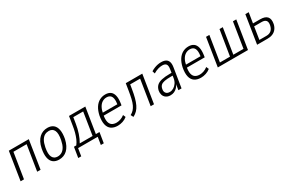

<svg xmlns="http://www.w3.org/2000/svg" viewBox="124 -1632 4351 2898"><g transform="rotate(-30 2299.0 -183.0)"><path d="M41 0 118 -489H466L389 0H330L400 -440H170L100 0Z M712 8Q649 8 609.5 -23Q570 -54 558 -116.5Q546 -179 564 -271Q576 -330 598 -372.5Q620 -415 649.5 -442.5Q679 -470 715 -483.5Q751 -497 792 -497Q855 -497 894 -465.5Q933 -434 945 -371.5Q957 -309 940 -218Q927 -159 905 -116.5Q883 -74 854 -46.5Q825 -19 789 -5.5Q753 8 712 8ZM715 -43Q753 -43 785.5 -61Q818 -79 842.5 -120Q867 -161 881 -231Q903 -341 877 -393.5Q851 -446 787 -446Q749 -446 716.5 -428.5Q684 -411 659.5 -370Q635 -329 621 -259Q599 -147 625.5 -95Q652 -43 715 -43Z M970 131 999 -49H1040Q1068 -86 1087 -130Q1106 -174 1120 -226.5Q1134 -279 1143 -341L1167 -489H1451L1381 -49H1444L1415 131H1364L1385 0H1043L1022 131ZM1100 -49H1324L1386 -441H1214L1197 -336Q1184 -254 1159 -180Q1134 -106 1100 -49Z M1734 8Q1666 8 1622.5 -22Q1579 -52 1565 -113Q1551 -174 1568 -265Q1585 -343 1618.5 -394.5Q1652 -446 1699 -471.5Q1746 -497 1801 -497Q1856 -497 1890.5 -472Q1925 -447 1937.5 -395Q1950 -343 1938 -263L1933 -231H1608L1616 -277H1903L1885 -261Q1896 -330 1889 -371Q1882 -412 1858 -430.5Q1834 -449 1795 -449Q1757 -449 1722.5 -428.5Q1688 -408 1664 -365.5Q1640 -323 1628 -257L1624 -238Q1612 -169 1622 -126Q1632 -83 1662.5 -62.5Q1693 -42 1741 -42Q1773 -42 1809 -54Q1845 -66 1880 -93L1899 -49Q1864 -20 1820 -6Q1776 8 1734 8Z M2002 10 1979 -35Q2014 -53 2038.5 -80Q2063 -107 2081 -145.5Q2099 -184 2112 -239Q2125 -294 2137 -369L2156 -489H2444L2366 0H2308L2378 -440H2205L2193 -368Q2180 -286 2163.5 -224Q2147 -162 2125.5 -117.5Q2104 -73 2074 -42Q2044 -11 2002 10Z M2653 8Q2606 8 2575.5 -13.5Q2545 -35 2534 -70Q2523 -105 2530 -142Q2541 -194 2572 -223.5Q2603 -253 2659.5 -266Q2716 -279 2804 -279H2843L2836 -234H2796Q2726 -234 2683 -225.5Q2640 -217 2618.5 -196.5Q2597 -176 2590 -139Q2580 -95 2601.5 -68Q2623 -41 2667 -41Q2701 -41 2733 -59.5Q2765 -78 2789 -113Q2813 -148 2820 -196L2841 -335Q2851 -395 2832.5 -420.5Q2814 -446 2764 -446Q2730 -446 2692 -435Q2654 -424 2609 -397L2595 -443Q2624 -461 2654 -473Q2684 -485 2714 -491Q2744 -497 2772 -497Q2823 -497 2854 -480.5Q2885 -464 2897 -428.5Q2909 -393 2900 -337L2846 0H2791L2809 -110H2814Q2797 -71 2772 -44.5Q2747 -18 2717 -5Q2687 8 2653 8Z M3184 8Q3116 8 3072.5 -22Q3029 -52 3015 -113Q3001 -174 3018 -265Q3035 -343 3068.5 -394.5Q3102 -446 3149 -471.5Q3196 -497 3251 -497Q3306 -497 3340.5 -472Q3375 -447 3387.5 -395Q3400 -343 3388 -263L3383 -231H3058L3066 -277H3353L3335 -261Q3346 -330 3339 -371Q3332 -412 3308 -430.5Q3284 -449 3245 -449Q3207 -449 3172.5 -428.5Q3138 -408 3114 -365.5Q3090 -323 3078 -257L3074 -238Q3062 -169 3072 -126Q3082 -83 3112.5 -62.5Q3143 -42 3191 -42Q3223 -42 3259 -54Q3295 -66 3330 -93L3349 -49Q3314 -20 3270 -6Q3226 8 3184 8Z M3478 0 3555 -489H3613L3543 -49H3719L3790 -489H3847L3777 -49H3954L4024 -489H4082L4004 0Z M4163 0 4240 -489H4299L4270 -310H4394Q4482 -310 4517 -268.5Q4552 -227 4536 -145Q4526 -100 4501 -67Q4476 -34 4437 -17Q4398 0 4348 0ZM4229 -46H4353Q4403 -46 4435 -72.5Q4467 -99 4479 -153Q4491 -209 4469 -236Q4447 -263 4394 -263H4263Z"/></g></svg>

Font: Nunito Sans 10pt Condensed Light
Style: Italic
Weight: 300
Width: 3
Italic angle: -9°
Designer: Vernon Adams
Foundry: Vernon Adams
Version: Version 3.101;gftools[0.9.27]